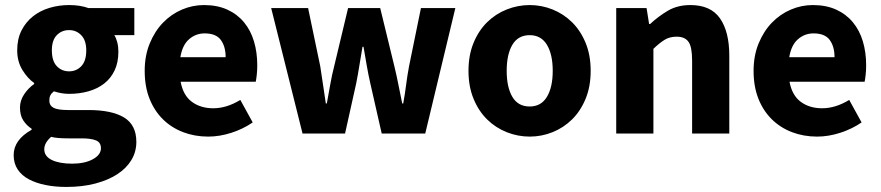

<svg xmlns="http://www.w3.org/2000/svg" viewBox="-20 -528 3481 759"><path d="M242 211Q198 211 160.5 203.5Q123 196 94.5 181Q66 166 50 142Q34 118 34 85Q34 25 105 -15V-19Q85 -32 72 -52Q59 -72 59 -103Q59 -130 75 -154.5Q91 -179 115 -196V-200Q89 -218 68.5 -251.5Q48 -285 48 -329Q48 -374 65 -407.5Q82 -441 110.5 -463.5Q139 -486 176 -497Q213 -508 253 -508Q297 -508 330 -496H511V-389H432Q439 -378 443.5 -361Q448 -344 448 -324Q448 -281 433 -249.5Q418 -218 391.5 -197.5Q365 -177 329.5 -167Q294 -157 253 -157Q224 -157 193 -167Q183 -159 179 -151Q175 -143 175 -130Q175 -111 191.5 -102Q208 -93 250 -93H330Q422 -93 470.5 -63.5Q519 -34 519 33Q519 72 499.5 104.5Q480 137 444 160.5Q408 184 357 197.5Q306 211 242 211ZM253 -246Q282 -246 301.5 -266.5Q321 -287 321 -329Q321 -368 301.5 -388.5Q282 -409 253 -409Q224 -409 204.5 -389Q185 -369 185 -329Q185 -287 204.5 -266.5Q224 -246 253 -246ZM265 119Q315 119 347 101.5Q379 84 379 58Q379 35 359.5 27Q340 19 303 19H252Q226 19 210 17.5Q194 16 182 13Q155 37 155 62Q155 90 185 104.5Q215 119 265 119Z M803 12Q750 12 704 -5.5Q658 -23 624 -56.5Q590 -90 571 -138Q552 -186 552 -248Q552 -308 572 -356.5Q592 -405 624.5 -438.5Q657 -472 699 -490Q741 -508 786 -508Q839 -508 878.5 -490Q918 -472 944.5 -440Q971 -408 984 -364.5Q997 -321 997 -270Q997 -250 995 -232Q993 -214 991 -205H694Q704 -151 738.5 -125.5Q773 -100 823 -100Q876 -100 930 -133L979 -44Q941 -18 894.5 -3Q848 12 803 12ZM693 -302H872Q872 -344 853 -370Q834 -396 789 -396Q754 -396 727.5 -373Q701 -350 693 -302Z M1176 0 1052 -496H1198L1246 -266Q1252 -229 1257 -193Q1262 -157 1268 -119H1272Q1279 -157 1285.5 -194Q1292 -231 1301 -266L1356 -496H1483L1539 -266Q1548 -229 1555 -193Q1562 -157 1570 -119H1574Q1581 -157 1585.5 -193Q1590 -229 1597 -266L1644 -496H1780L1661 0H1489L1444 -198Q1436 -233 1430 -268Q1424 -303 1417 -343H1413Q1406 -303 1400.5 -268Q1395 -233 1388 -198L1344 0Z M2074 12Q2027 12 1983 -5.5Q1939 -23 1905.5 -56Q1872 -89 1852 -137.5Q1832 -186 1832 -248Q1832 -310 1852 -358.5Q1872 -407 1905.5 -440Q1939 -473 1983 -490.5Q2027 -508 2074 -508Q2121 -508 2164.5 -490.5Q2208 -473 2241.5 -440Q2275 -407 2295 -358.5Q2315 -310 2315 -248Q2315 -186 2295 -137.5Q2275 -89 2241.5 -56Q2208 -23 2164.5 -5.5Q2121 12 2074 12ZM2074 -107Q2119 -107 2142 -145Q2165 -183 2165 -248Q2165 -313 2142 -351Q2119 -389 2074 -389Q2028 -389 2005.5 -351Q1983 -313 1983 -248Q1983 -183 2005.5 -145Q2028 -107 2074 -107Z M2416 0V-496H2536L2546 -433H2550Q2582 -463 2620 -485.5Q2658 -508 2709 -508Q2790 -508 2826.5 -455Q2863 -402 2863 -308V0H2716V-289Q2716 -343 2701.5 -363Q2687 -383 2655 -383Q2627 -383 2607 -370.5Q2587 -358 2563 -335V0Z M3210 12Q3157 12 3111 -5.5Q3065 -23 3031 -56.5Q2997 -90 2978 -138Q2959 -186 2959 -248Q2959 -308 2979 -356.5Q2999 -405 3031.5 -438.5Q3064 -472 3106 -490Q3148 -508 3193 -508Q3246 -508 3285.5 -490Q3325 -472 3351.5 -440Q3378 -408 3391 -364.5Q3404 -321 3404 -270Q3404 -250 3402 -232Q3400 -214 3398 -205H3101Q3111 -151 3145.5 -125.5Q3180 -100 3230 -100Q3283 -100 3337 -133L3386 -44Q3348 -18 3301.5 -3Q3255 12 3210 12ZM3100 -302H3279Q3279 -344 3260 -370Q3241 -396 3196 -396Q3161 -396 3134.5 -373Q3108 -350 3100 -302Z"/></svg>

Font: TT Toshiba Sans
Style: Bold
Weight: 700
Designer: Paul D. Hunt
Foundry: Toshiba Corporation
Version: Version 2.020;PS 2.000;hotconv 1.0.86;makeotf.lib2.5.63406